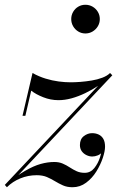

<svg xmlns="http://www.w3.org/2000/svg" viewBox="-60 -776 503 806"><path d="M-40 0.5 393.5 -460H411.5L-22.5 1ZM-31 10 -39.5 0.5Q8.5 -37.5 44.8 -58.5Q81 -79.5 110.8 -87.8Q140.5 -96 168 -96Q188 -96 203.5 -89.2Q219 -82.5 233 -73.2Q247 -64 261.8 -57.2Q276.5 -50.5 295.5 -50.5Q320 -50.5 336 -70.5Q352 -90.5 360 -116.2Q368 -142 368 -160H380Q378 -147.5 370 -138Q362 -128.5 350.5 -123.8Q339 -119 327 -119Q315 -119 303 -124.8Q291 -130.5 283.2 -141.2Q275.5 -152 275.5 -167Q275.5 -192 291.8 -204.5Q308 -217 326.5 -217Q342 -217 354.2 -211.2Q366.5 -205.5 373.8 -193Q381 -180.5 381 -160Q381 -141.5 371.5 -113Q362 -84.5 344.5 -56.2Q327 -28 301.5 -9Q276 10 244.5 10Q221.5 10 204.2 2.2Q187 -5.5 171 -15.2Q155 -25 137 -32.8Q119 -40.5 94 -40.5Q58 -40.5 25.5 -27.2Q-7 -14 -31 10ZM34.5 -290 76.5 -469.5Q103.5 -454.5 131.5 -446Q159.5 -437.5 186.2 -434Q213 -430.5 236 -430.5Q254 -430.5 277.2 -432.2Q300.5 -434 324.8 -438Q349 -442 369.5 -449.8Q390 -457.5 402 -469.5L411.5 -460Q384.5 -437.5 355.8 -418.2Q327 -399 297.8 -385Q268.5 -371 240.2 -363.2Q212 -355.5 185.5 -355.5Q152.5 -355.5 121.5 -367.8Q90.5 -380 71 -395.5L46.5 -290ZM298.5 -635.5Q282 -635.5 268.5 -643.8Q255 -652 247 -665.8Q239 -679.5 239 -696Q239 -712.5 247 -726.2Q255 -740 268.5 -748Q282 -756 298.5 -756Q315 -756 328.8 -748Q342.5 -740 350.8 -726.2Q359 -712.5 359 -696Q359 -679.5 350.8 -665.8Q342.5 -652 328.8 -643.8Q315 -635.5 298.5 -635.5Z"/></svg>

Font: Bodoni Moda 18pt
Style: Italic
Weight: 400
Italic angle: -13°
Designer: Owen Earl
Foundry: indestructible type
Version: Version 2.005